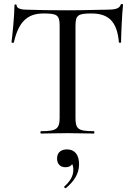

<svg xmlns="http://www.w3.org/2000/svg" viewBox="-20 -674 677 969"><path d="M589 -650C582 -629 559 -625 513 -625C461 -625 413 -622 320 -622C245 -622 176 -623 118 -625C100 -625 64 -627 64 -647C64 -654 53 -653 53 -647C53 -601 43 -496 38 -461C38 -457 50 -457 50 -460C73 -561 116 -606 199 -606C267 -606 281 -599 281 -544V-81C281 -23 265 -12 187 -12C183 -12 183 0 187 0C223 0 270 -2 320 -2C373 -2 417 0 454 0C457 0 457 -12 454 -12C373 -12 361 -23 361 -81V-542C361 -597 372 -606 442 -606C528 -606 571 -565 580 -461C580 -457 591 -457 591 -461C591 -493 596 -608 601 -650C601 -655 590 -655 589 -650ZM318 80C291 80 268 93 268 126C268 153 284 170 310 170C326 170 338 165 344 154C348 161 350 170 350 184C350 215 333 242 305 267C301 270 308 278 313 275C352 242 379 205 379 155C379 108 358 80 318 80Z"/></svg>

Font: Cormorant Infant Book
Style: Regular
Weight: 500
Designer: Christian Thalmann (Catharsis Fonts)
Version: Version 1.000;PS 002.000;hotconv 1.0.88;makeotf.lib2.5.64775